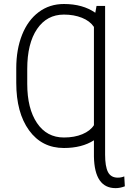

<svg xmlns="http://www.w3.org/2000/svg" viewBox="-20 -741 664 974"><path d="M456.5 -29.3Q395.5 9.8 304.2 9.8Q192.4 9.8 127.4 -79.8Q62.5 -169.4 62.5 -320.8V-395Q62.5 -490.2 92 -564.5Q121.6 -638.7 176.5 -679.7Q231.4 -720.7 304.2 -720.7Q399.9 -720.7 463.4 -676.3L469.7 -710.9H513.2V43.5Q513.2 103.5 527.8 131.8Q542.5 160.2 577.6 160.2Q595.2 160.2 610.4 153.8L613.3 204.1Q589.4 213.4 566.4 213.4Q459.5 213.4 456.5 53.2ZM304.2 -43.5Q357.9 -43.5 397.9 -60.3Q438 -77.1 456.5 -106V-604.5Q436 -634.8 395.5 -650.9Q355 -667 304.2 -667Q217.8 -667 168 -593.8Q118.2 -520.5 118.2 -391.1V-315.4Q118.2 -190.4 167.7 -116.9Q217.3 -43.5 304.2 -43.5Z"/></svg>

Font: Roboto Condensed Light
Style: Regular
Weight: 300
Designer: Google
Version: Version 2.134; 2016